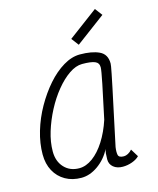

<svg xmlns="http://www.w3.org/2000/svg" viewBox="-126 -935 852 1037"><g transform="rotate(-15 300.0 -417.0)"><path d="M497 -64 524 -20Q510 -5 484 4.5Q458 14 431 14Q399 14 379 -2.5Q359 -19 359 -46Q359 -63 360.5 -79Q362 -95 366 -103Q338 -50 292.5 -18Q247 14 200 14Q149 14 110.5 -8Q72 -30 50.5 -69.5Q29 -109 29 -162Q29 -224 48.5 -290Q68 -356 102.5 -417Q137 -478 179.5 -526.5Q222 -575 269.5 -603.5Q317 -632 363 -632Q429 -632 470 -613Q511 -594 511 -542Q511 -538 509 -525Q507 -512 501.5 -485Q496 -458 486 -409.5Q476 -361 459.5 -285Q443 -209 420 -99Q416 -72 419.5 -55.5Q423 -39 451 -39Q462 -39 474.5 -45.5Q487 -52 497 -64ZM202 -39Q240 -39 277.5 -66.5Q315 -94 346.5 -143.5Q378 -193 399 -257Q424 -373 439 -446.5Q454 -520 454 -536Q454 -561 432 -570Q410 -579 361 -579Q326 -579 288 -553Q250 -527 214 -483Q178 -439 149.5 -384.5Q121 -330 103.5 -273Q86 -216 86 -163Q86 -108 118 -73.5Q150 -39 202 -39ZM371 -684 340 -725 505 -848 536 -807Z"/></g></svg>

Font: Victor Mono Thin ExtraLight
Style: Italic
Weight: 250
Italic angle: -12°
Monospace: yes
Version: Version 1.561;gftools[0.9.30]